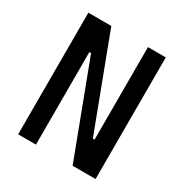

<svg xmlns="http://www.w3.org/2000/svg" viewBox="-161 -820 909 948"><g transform="rotate(30 293.0 -346.5)"><path d="M382.8 0H513.7V-693.4H412.1V-166H402.3L203.1 -693.4H72.3V0H173.8V-527.3H183.6Z"/></g></svg>

Font: Cascadia Code PL
Style: Regular
Weight: 400
Monospace: yes
Designer: Aaron Bell
Foundry: Saja Typeworks
Version: Version 2404.023